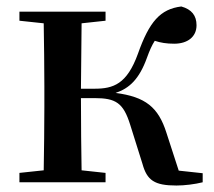

<svg xmlns="http://www.w3.org/2000/svg" viewBox="-20 -563 660 593"><path d="M420 -57C434 -6 457 10 525 10C550 10 582 6 606 0V-28L532 -36L494 -153C469 -232 429 -264 337 -276C379 -290 410 -318 434 -385C442 -407 449 -423 458 -437C476 -431 494 -428 518 -428C559 -428 587 -449 587 -485C587 -515 572 -534 540 -543C475 -535 441 -496 406 -397C372 -303 330 -289 272 -289H230L232 -491L306 -499V-527H40V-499L115 -491C116 -435 117 -351 117 -296V-232C117 -177 116 -93 115 -37L40 -29V0H306V-29L232 -37C231 -93 230 -180 230 -260H272C338 -260 361 -245 382 -178Z"/></svg>

Font: Noto Serif JP SemiBold
Style: Regular
Weight: 600
Designer: Ryoko NISHIZUKA 西塚涼子 (kana & ideographs); Frank Grießhammer (Latin, Greek & Cyrillic); Wenlong ZHANG 张文龙 (bopomofo); San
Foundry: Adobe
Version: Version 2.001;hotconv 1.1.0;makeotfexe 2.6.0